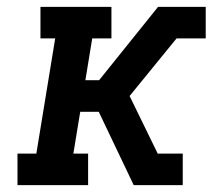

<svg xmlns="http://www.w3.org/2000/svg" viewBox="-20 -540 640 560"><path d="M31 0V-92H86L141 -428H98V-520H305V-428H249L229 -306H269L441 -520H580V-428H495L358 -260L440 -92H513V0H370L268 -214H214L194 -92H237V0Z"/></svg>

Font: Iosevka Etoile SmBdObl
Style: Regular
Weight: 600
Italic angle: -9°
Designer: Belleve Invis
Foundry: Belleve Invis
Version: Version 15.5.2; ttfautohint (v1.8.4)